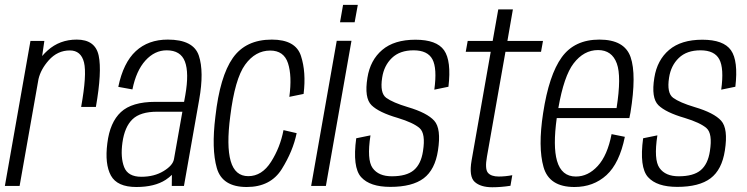

<svg xmlns="http://www.w3.org/2000/svg" viewBox="-37 -763 3066 788"><path d="M296 -324Q320 -457.5 307.8 -506.8Q295.5 -556 249.5 -556Q199 -556 163 -515.5Q130.5 -479 121 -438.5L43.5 0H-17L88 -595H145L136 -533Q146 -545 158.5 -556Q208 -600.5 278 -600.5Q354 -600.5 368 -534.8Q382 -469 356.5 -324Z M668 0 668.5 -45.5Q658 -35 643 -25Q597.5 4.5 522.5 4.5Q444 4.5 418.2 -42.5Q392.5 -89.5 403.5 -175Q414 -261 459.2 -303Q504.5 -345 600.5 -345H718.5L723.5 -372.5Q739.5 -464 722 -510.2Q704.5 -556.5 647 -556.5Q598 -556.5 560 -514.8Q522 -473 506.5 -396L448.5 -406.5Q469 -505.5 520.2 -553Q571.5 -600.5 651.5 -600.5Q757 -600.5 779 -534.8Q801 -469 780.5 -354L718 0ZM677 -110 711.5 -304.5H608Q539 -304.5 506.8 -273.5Q474.5 -242.5 465.5 -178Q457 -117 472.5 -77.2Q488 -37.5 543 -37.5Q596 -37.5 634.2 -60.8Q672.5 -84 677 -110Z M975.5 4.5Q875 4.5 852.8 -73.5Q830.5 -151.5 847 -284.5Q865.5 -449.5 918.5 -525Q971.5 -600.5 1078.5 -600.5Q1176.5 -600.5 1198.2 -533.5Q1220 -466.5 1209 -377.5L1150.5 -365.5Q1162 -451.5 1145 -503.5Q1128 -555.5 1072 -555.5Q1011 -555.5 969 -497.5Q927 -439.5 908 -286Q892 -164 909.8 -102Q927.5 -40 982 -40Q1038 -40 1075.5 -99Q1113 -158 1126.5 -229L1180.5 -216.5Q1165.5 -143 1119.5 -69.2Q1073.5 4.5 975.5 4.5Z M1240 0 1345 -595.5H1405.5L1300.5 0ZM1371 -743H1431.5L1418.5 -671.5H1358.5Z M1565 4Q1481 4 1445 -36.2Q1409 -76.5 1425 -195.5L1483.5 -207.5Q1468 -107.5 1492.2 -73.5Q1516.5 -39.5 1571 -39.5Q1631.5 -39.5 1661.2 -64.5Q1691 -89.5 1699 -142.5Q1710.5 -215 1685 -237.2Q1659.5 -259.5 1595.5 -279Q1518 -301.5 1487.8 -331.2Q1457.5 -361 1471 -444Q1482.5 -516.5 1531.8 -558.2Q1581 -600 1668 -600Q1755 -600 1785.5 -556.8Q1816 -513.5 1803.5 -407L1745.5 -395Q1757.5 -482.5 1737.8 -519.5Q1718 -556.5 1660.5 -556.5Q1604 -556.5 1571.5 -525.2Q1539 -494 1531.5 -444.5Q1521.5 -381 1548.2 -361.5Q1575 -342 1636.5 -323.5Q1716 -300 1745.2 -267.5Q1774.5 -235 1760.5 -145.5Q1748.5 -66.5 1701.8 -31.2Q1655 4 1565 4Z M1983.5 5.5Q1935.5 5.5 1911.2 -16.5Q1887 -38.5 1898.5 -104.5L1977 -550.5H1874.5L1882.5 -595H1985L2008 -724.5H2068L2045.5 -595H2191.5L2183.5 -550.5H2037.5L1961.5 -120Q1952.5 -69.5 1965.5 -54Q1978.5 -38.5 2010 -38.5Q2036.5 -38.5 2065.5 -44L2058 -0.5Q2019 5.5 1983.5 5.5Z M2320.5 4.5Q2217 4.5 2193.8 -77.2Q2170.5 -159 2192 -298.5Q2216 -455.5 2268.5 -528Q2321 -600.5 2423 -600.5Q2526 -600.5 2551 -528.8Q2576 -457 2550.5 -301Q2548.5 -288 2546 -278.5H2248Q2232 -162.5 2249 -103Q2267.5 -38.5 2326.5 -38.5Q2376.5 -38.5 2416.2 -81.8Q2456 -125 2473 -212.5L2527.5 -201.5Q2505.5 -93 2452 -44.2Q2398.5 4.5 2320.5 4.5ZM2254.5 -319.5H2493.5Q2514 -449.5 2494.5 -502.5Q2474.5 -557.5 2417.5 -557.5Q2359 -557.5 2317 -502.5Q2277.5 -451 2254.5 -319.5Z M2742.5 4Q2658.5 4 2622.5 -36.2Q2586.5 -76.5 2602.5 -195.5L2661 -207.5Q2645.5 -107.5 2669.8 -73.5Q2694 -39.5 2748.5 -39.5Q2809 -39.5 2838.8 -64.5Q2868.5 -89.5 2876.5 -142.5Q2888 -215 2862.5 -237.2Q2837 -259.5 2773 -279Q2695.5 -301.5 2665.2 -331.2Q2635 -361 2648.5 -444Q2660 -516.5 2709.2 -558.2Q2758.5 -600 2845.5 -600Q2932.5 -600 2963 -556.8Q2993.5 -513.5 2981 -407L2923 -395Q2935 -482.5 2915.2 -519.5Q2895.5 -556.5 2838 -556.5Q2781.5 -556.5 2749 -525.2Q2716.5 -494 2709 -444.5Q2699 -381 2725.8 -361.5Q2752.5 -342 2814 -323.5Q2893.5 -300 2922.8 -267.5Q2952 -235 2938 -145.5Q2926 -66.5 2879.2 -31.2Q2832.5 4 2742.5 4Z"/></svg>

Font: Anybody Light
Style: Italic
Weight: 300
Italic angle: -10°
Designer: Tyler Finck
Foundry: Etcetera Type Company
Version: Version 1.010; ttfautohint (v1.8.3) -l 8 -r 50 -G 200 -x 14 